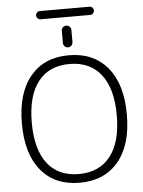

<svg xmlns="http://www.w3.org/2000/svg" viewBox="-64 -1087 830 1112"><g transform="rotate(-5 350.5 -531.5)"><path d="M171.9 -158.2Q235.4 -77.1 354 -77.1Q472.7 -77.1 537.1 -159.2Q601.6 -241.2 601.6 -397Q601.6 -552.7 537.1 -634.8Q472.7 -716.8 354 -716.8Q235.4 -716.8 171.4 -634.8Q107.4 -552.7 107.4 -397Q107.4 -241.2 171.9 -158.2ZM210 -989.3Q200.2 -989.3 193.4 -996.6Q186.5 -1003.9 186.5 -1013.7Q186.5 -1023.4 193.4 -1030.3Q200.2 -1037.1 210 -1037.1H499Q508.8 -1037.1 515.6 -1030.3Q522.5 -1023.4 522.5 -1013.7Q522.5 -1003.9 515.6 -996.6Q508.8 -989.3 499 -989.3ZM327.1 -841.8V-912.1Q327.1 -923.8 335 -931.6Q342.8 -939.5 354.5 -939.5Q366.2 -939.5 374.5 -931.6Q382.8 -923.8 382.8 -912.1V-841.8Q382.8 -830.1 374.5 -821.8Q366.2 -813.5 354.5 -813.5Q342.8 -813.5 335 -821.8Q327.1 -830.1 327.1 -841.8ZM49.8 -396.5Q49.8 -573.2 130.4 -670.4Q210.9 -767.6 354.5 -767.6Q498 -767.6 579.1 -670.4Q660.2 -573.2 660.2 -396.5Q660.2 -219.7 579.1 -123Q498 -26.4 354.5 -26.4Q210.9 -26.4 130.4 -123Q49.8 -219.7 49.8 -396.5Z"/></g></svg>

Font: irohamaru Light
Style: Regular
Weight: 200
Designer: [Source Han Sans]
Ryoko NISHIZUKA  (kana & ideographs); Paul D. Hunt (Latin, Greek & Cyrillic); Wenlong ZHANG  (bopomofo
Version: Version 1.01